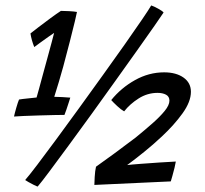

<svg xmlns="http://www.w3.org/2000/svg" viewBox="-20 -675 753 706"><path d="M179.5 -319Q188.5 -319 208.8 -318Q229 -317 238.5 -316Q236.5 -310 232.5 -297.2Q228.5 -284.5 224 -271.5Q219.5 -258.5 217 -252.5Q206.5 -252.5 180.2 -252Q154 -251.5 123 -250.5Q92 -249.5 66.2 -248.5Q40.5 -247.5 31.5 -246.5Q34 -258.5 40 -279.2Q46 -300 50 -309Q61 -311 83.5 -313.2Q106 -315.5 114.5 -316.5Q117 -325 123.5 -348.5Q130 -372 138.2 -402.8Q146.5 -433.5 155 -464.2Q163.5 -495 170 -519.5Q176.5 -544 179 -554Q174 -551 158.8 -540.2Q143.5 -529.5 128 -518.2Q112.5 -507 106 -502Q96 -526.5 92 -552Q99.5 -558 120.2 -574Q141 -590 164.8 -607.5Q188.5 -625 204 -635Q214.5 -635 233.8 -634Q253 -633 263 -631Q262 -625 255.2 -596.2Q248.5 -567.5 237.2 -524Q226 -480.5 212.5 -430Q205 -403 196.5 -374.2Q188 -345.5 179.5 -319ZM536 -655Q545.5 -652 561.5 -643.2Q577.5 -634.5 581.5 -629Q573.5 -616.5 547.8 -579.8Q522 -543 484.8 -490.5Q447.5 -438 404.2 -377.5Q361 -317 316.8 -255.8Q272.5 -194.5 232.5 -140.2Q192.5 -86 162.8 -46Q133 -6 118.5 11Q114.5 10 104.5 5Q94.5 0 84.8 -5.5Q75 -11 72.5 -13Q87 -29.5 117 -69Q147 -108.5 186.8 -162.5Q226.5 -216.5 271 -277.8Q315.5 -339 359 -399.8Q402.5 -460.5 439.8 -513.2Q477 -566 502.5 -603.5Q528 -641 536 -655ZM626.5 -81Q625.5 -74 621.8 -58.2Q618 -42.5 613.8 -27.8Q609.5 -13 608 -8L327 5Q327 -1.5 328.2 -24.2Q329.5 -47 333 -62Q363 -83 400.2 -110.5Q437.5 -138 478.5 -169Q511 -195.5 539.5 -220.5Q568 -245.5 585.5 -267Q603 -288.5 603 -305Q603 -320 590.5 -326.8Q578 -333.5 559.5 -333.5Q522 -333.5 489.8 -313Q457.5 -292.5 436.5 -265.5Q425.5 -271.5 411 -285Q396.5 -298.5 389 -307Q425.5 -352 476.5 -380.5Q527.5 -409 583.5 -409Q627.5 -409 654.8 -389.8Q682 -370.5 682 -337.5Q682 -301 651.2 -258.2Q620.5 -215.5 575 -173Q543 -143 509.5 -116Q476 -89 447.5 -68Q463 -70 496.8 -72.5Q530.5 -75 566.8 -77.5Q603 -80 626.5 -81Z"/></svg>

Font: Grandstander
Style: Italic
Weight: 400
Italic angle: -15°
Designer: Tyler Finck
Foundry: Etcetera Type Co
Version: Version 1.200; ttfautohint (v1.8.3)